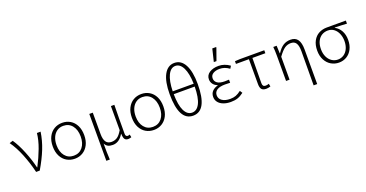

<svg xmlns="http://www.w3.org/2000/svg" viewBox="-40 -1700 5312 2787"><g transform="rotate(-20 2616.0 -306.5)"><path d="M18 -524 71 -541Q132 -453 187 -317Q242 -181 271 -57H275Q339 -179 384.5 -301Q430 -423 440 -527H497Q478 -397 427.5 -270.5Q377 -144 292 0H236Q199 -152 144 -288.5Q89 -425 18 -524Z M589 -263Q589 -350 621 -412.5Q653 -475 708 -508Q763 -541 833 -541Q902 -541 957 -508Q1012 -475 1043.5 -412.5Q1075 -350 1075 -263Q1075 -177 1043 -115Q1011 -53 956 -20Q901 13 833 13Q764 13 708.5 -19.5Q653 -52 621 -114.5Q589 -177 589 -263ZM1020 -263Q1020 -367 969.5 -430.5Q919 -494 833 -494Q777 -494 735 -465Q693 -436 670 -384Q647 -332 647 -263Q647 -159 697.5 -96.5Q748 -34 833 -34Q919 -34 969.5 -96.5Q1020 -159 1020 -263Z M1249 -527H1303V-197Q1303 -117 1330 -76Q1357 -35 1416 -35Q1463 -35 1502 -59Q1541 -83 1583 -155V-527H1636Q1632 -326 1632 -78Q1632 -58 1641.5 -47.5Q1651 -37 1666 -37Q1678 -37 1698 -45L1707 -1Q1679 9 1657 9Q1619 9 1603 -15.5Q1587 -40 1586 -97H1583Q1518 13 1418 13Q1375 13 1346 -1Q1317 -15 1297 -52Q1297 24 1298 80Q1299 136 1303 197H1249Z M1811 -263Q1811 -350 1843 -412.5Q1875 -475 1930 -508Q1985 -541 2055 -541Q2124 -541 2179 -508Q2234 -475 2265.5 -412.5Q2297 -350 2297 -263Q2297 -177 2265 -115Q2233 -53 2178 -20Q2123 13 2055 13Q1986 13 1930.5 -19.5Q1875 -52 1843 -114.5Q1811 -177 1811 -263ZM2242 -263Q2242 -367 2191.5 -430.5Q2141 -494 2055 -494Q1999 -494 1957 -465Q1915 -436 1892 -384Q1869 -332 1869 -263Q1869 -159 1919.5 -96.5Q1970 -34 2055 -34Q2141 -34 2191.5 -96.5Q2242 -159 2242 -263Z M2823 -377H2499Q2501 -206 2543.5 -120Q2586 -34 2660 -34Q2735 -34 2778 -119.5Q2821 -205 2823 -377ZM2877 -397Q2877 13 2660 13Q2443 13 2443 -397Q2443 -590 2500 -695.5Q2557 -801 2660 -801Q2764 -801 2820.5 -695.5Q2877 -590 2877 -397ZM2823 -421Q2819 -580 2775.5 -667.5Q2732 -755 2660 -755Q2588 -755 2545.5 -667.5Q2503 -580 2499 -421Z M3023 -142Q3023 -197 3056.5 -231Q3090 -265 3142 -278V-283Q3100 -298 3076 -330.5Q3052 -363 3052 -404Q3052 -469 3108 -505Q3164 -541 3248 -541Q3339 -541 3421 -482L3397 -443Q3360 -470 3324 -482.5Q3288 -495 3248 -495Q3187 -495 3147.5 -470.5Q3108 -446 3108 -399Q3108 -353 3145.5 -326Q3183 -299 3260 -299Q3297 -299 3325 -301V-253Q3296 -255 3246 -255Q3164 -255 3121.5 -227Q3079 -199 3079 -147Q3079 -94 3125 -63Q3171 -32 3249 -32Q3298 -32 3335.5 -46Q3373 -60 3417 -94L3442 -55Q3392 -17 3347 -2Q3302 13 3242 13Q3177 13 3127 -6.5Q3077 -26 3050 -61Q3023 -96 3023 -142ZM3252 -810H3308L3313 -804L3246 -616H3205Z M3698 -97V-481H3498V-523L3575 -527H3952V-481H3752Q3749 -348 3749 -91Q3749 -63 3760.5 -50Q3772 -37 3797 -37Q3820 -37 3847 -47L3856 -3Q3820 9 3789 9Q3740 9 3719 -16Q3698 -41 3698 -97Z M4454 -331Q4454 -414 4429 -453.5Q4404 -493 4349 -493Q4294 -493 4251 -463Q4208 -433 4151 -354V0H4097V-392Q4097 -472 4091 -527H4143L4148 -408H4152Q4198 -479 4247.5 -510Q4297 -541 4361 -541Q4435 -541 4470.5 -490.5Q4506 -440 4506 -338V197H4451Q4454 -55 4454 -331Z M4672 -258Q4672 -347 4705.5 -408Q4739 -469 4794.5 -498Q4850 -527 4916 -527H5212V-479Q5132 -485 5026 -487V-482Q5083 -452 5115.5 -393Q5148 -334 5148 -254Q5148 -171 5116.5 -110.5Q5085 -50 5031.5 -18.5Q4978 13 4913 13Q4848 13 4793 -19Q4738 -51 4705 -112.5Q4672 -174 4672 -258ZM5092 -257Q5092 -316 5071 -367.5Q5050 -419 5010 -450Q4970 -481 4915 -481Q4863 -481 4821 -455.5Q4779 -430 4754.5 -380Q4730 -330 4730 -258Q4730 -192 4754 -141Q4778 -90 4820 -62Q4862 -34 4913 -34Q4964 -34 5005 -61.5Q5046 -89 5069 -139.5Q5092 -190 5092 -257Z"/></g></svg>

Font: Nebula Sans Light
Style: Regular
Weight: 300
Designer: Paul D. Hunt for Adobe (as Source Sans)
Foundry: Nebula Entertainment & Broadcasting LLC
Version: Version 1.010